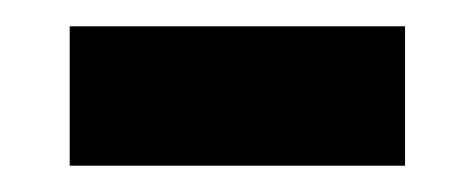

<svg xmlns="http://www.w3.org/2000/svg" viewBox="-20 -341 360 146"><path d="M33 -215V-321H288V-215Z"/></svg>

Font: Noto Sans Cherokee SemiBold
Style: Regular
Weight: 600
Designer: Monotype Design Team
Foundry: Monotype Imaging Inc.
Version: Version 2.001; ttfautohint (v1.8.4.7-5d5b)